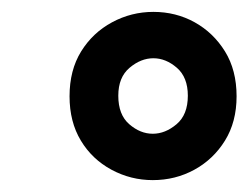

<svg xmlns="http://www.w3.org/2000/svg" viewBox="-20 -732 418 323"><path d="M237 -429Q200 -429 167.5 -446.5Q135 -464 116 -495.5Q97 -527 97 -570Q97 -614 116.5 -645.5Q136 -677 168.5 -694.5Q201 -712 238 -712Q276 -712 307.5 -694.5Q339 -677 358.5 -645.5Q378 -614 378 -570Q378 -527 358.5 -495.5Q339 -464 307 -446.5Q275 -429 237 -429ZM237 -507Q258 -507 277 -523Q296 -539 296 -571Q296 -602 277.5 -618Q259 -634 238 -634Q217 -634 198 -618Q179 -602 179 -571Q179 -539 197.5 -523Q216 -507 237 -507Z"/></svg>

Font: DM Sans 28pt SemiBold
Style: Italic
Weight: 600
Italic angle: -10°
Version: Version 4.004;gftools[0.9.30]